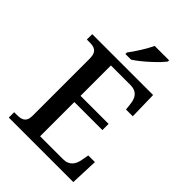

<svg xmlns="http://www.w3.org/2000/svg" viewBox="-265 -1047 1162 1162"><g transform="rotate(45 316.5 -465.5)"><path d="M262 -784V-771H310C367 -807 451 -886 476 -921V-931H353C332 -886 291 -822 262 -784ZM35 0H587L594 -178H537L529 -134C522 -90 500 -54 445 -54H249V-347H489V-400H249V-660H417C471 -660 492 -626 497 -580L502 -536H560L556 -714H35V-668H57C97 -668 129 -660 129 -599V-110C129 -53 96 -46 57 -46H35Z"/></g></svg>

Font: Noto Serif Oriya Medium
Style: Regular
Weight: 500
Designer: David Williams
Foundry: Google LLC, David Williams
Version: Version 1.051